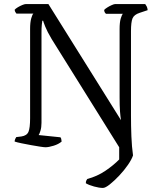

<svg xmlns="http://www.w3.org/2000/svg" viewBox="-20 -724 784 944"><path d="M486 200Q468 200 442.5 193Q417 186 402 177Q402 169 404.5 163.5Q407 158 409 156Q458 143 498.5 115.5Q539 88 566 60V0L234 -532Q212 -569 202.5 -593Q193 -617 192 -622H188Q187 -616 185.5 -602Q184 -588 184 -562V-120Q184 -98 179 -81.5Q174 -65 170 -60L277 -49Q282 -44 283 -28Q268 -15 243.5 -7.5Q219 0 204 0Q197 0 177 -3Q157 -6 132.5 -10.5Q108 -15 86 -19.5Q64 -24 52 -28Q52 -35 55 -41Q58 -47 60 -50L85 -53Q112 -57 120 -76Q128 -95 128 -143V-582Q128 -614 133.5 -633.5Q139 -653 144 -657H61Q59 -660 56 -664Q53 -668 52 -676Q57 -682 68 -688.5Q79 -695 90 -699.5Q101 -704 107 -704H218L575 -133Q572 -150 570 -176.5Q568 -203 568 -245V-581Q568 -614 573.5 -632.5Q579 -651 584 -656H501Q498 -659 495.5 -662.5Q493 -666 492 -675Q496 -680 507 -687Q518 -694 529.5 -699Q541 -704 546 -704H694Q698 -699 701.5 -692Q705 -685 706 -674L667 -661Q639 -652 631.5 -633.5Q624 -615 624 -571V-156Q624 -104 626 -53.5Q628 -3 634 40Q628 59 609.5 86Q591 113 566.5 139Q542 165 520 182.5Q498 200 486 200Z"/></svg>

Font: Texturina ExtraLight
Style: Regular
Weight: 200
Designer: Guillermo Torres Carreño
Foundry: Omnibus-Type
Version: Version 1.002; ttfautohint (v1.8.3)